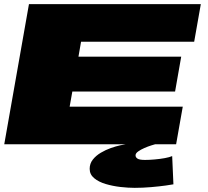

<svg xmlns="http://www.w3.org/2000/svg" viewBox="-20 -695 1002 925"><path d="M0.5 0 119.5 -675H947.5L915.5 -494H370.5L358 -422H853L823.5 -254H328.5L315.5 -181H860.5L828.5 0ZM629 210Q597.5 210 560.2 205.8Q523 201.5 489.2 191.5Q455.5 181.5 433.8 163.5Q412 145.5 412 118.5Q412 93 427.2 73.8Q442.5 54.5 465.8 40.8Q489 27 514 18.2Q539 9.5 558.5 5.2Q578 1 585.5 0H727.5Q723 1 708 5.8Q693 10.5 675.8 18Q658.5 25.5 645.8 34.5Q633 43.5 633 53.5Q633 63 642.5 69.2Q652 75.5 679 75.5Q699.5 75.5 725 73.2Q750.5 71 773.8 66.8Q797 62.5 809.5 57L815.5 193Q808.5 194.5 778.5 198.8Q748.5 203 708.2 206.5Q668 210 629 210Z"/></svg>

Font: Anybody UltraExpanded Black
Style: Italic
Weight: 900
Width: 9
Italic angle: -10°
Designer: Tyler Finck
Foundry: Etcetera Type Company
Version: Version 1.010; ttfautohint (v1.8.3) -l 8 -r 50 -G 200 -x 14 